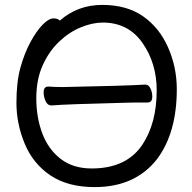

<svg xmlns="http://www.w3.org/2000/svg" viewBox="-20 -739 785 783"><path d="M190 -309H189Q174 -309 166 -326.5Q158 -344 158 -363Q158 -386 177 -386Q205 -384 236 -384Q493 -389 572 -394H573Q586 -394 593.5 -378.5Q601 -363 601 -345Q601 -321 582 -321Q510 -321 490 -320Q247 -314 190 -309ZM354 -52Q495 -52 560 -148Q619 -236 619 -371Q619 -481 561 -564Q503 -647 399 -647Q357 -647 309.5 -627.5Q262 -608 221 -569Q180 -530 154 -472.5Q128 -415 128 -338Q128 -260 152.5 -195Q177 -130 227.5 -91Q278 -52 354 -52ZM366 24Q257 24 186 -23.5Q115 -71 81 -152.5Q47 -234 47 -320Q47 -405 63.5 -464Q80 -523 104.5 -568Q129 -613 154 -638.5Q179 -664 198 -664Q216 -664 224 -655Q297 -719 397 -719Q497 -719 563.5 -672.5Q630 -626 665.5 -545.5Q701 -465 701 -375Q701 -198 621 -91Q532 24 366 24Z"/></svg>

Font: ToneOZ-Pinyin-WenKai-Medium
Style: Medium
Weight: 700
Designer: Fontworks Inc.
Foundry: ToneOZ
Version: Version 0.240331